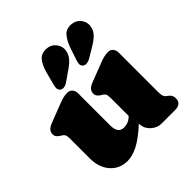

<svg xmlns="http://www.w3.org/2000/svg" viewBox="-201 -909 1078 1078"><g transform="rotate(-45 337.5 -370.5)"><path d="M65 -146V-305Q65 -327.5 59.5 -335.8Q54 -344 45 -349L38 -353Q27 -360 20 -368.5Q13 -377 13 -391Q13 -421.5 53 -437L159 -478Q184.5 -488 201 -492.5Q217.5 -497 236 -497Q255 -497 266 -484.2Q277 -471.5 277 -452V-197Q277 -133 324 -133Q339 -133 353.8 -138Q368.5 -143 384 -157L388 -161V-305Q388 -327.5 382.5 -335.8Q377 -344 368 -349L361 -353Q350 -360 343 -368.5Q336 -377 336 -391Q336 -421.5 376 -437L482 -478Q507.5 -488 524 -492.5Q540.5 -497 559 -497Q578 -497 589 -484.2Q600 -471.5 600 -452V-142Q600 -116.5 603.8 -107Q607.5 -97.5 614 -92L621 -87Q633 -79 639.5 -68.5Q646 -58 646 -43Q646 -23 633.5 -11.5Q621 0 599 0H489Q453 0 425.5 -26.2Q398 -52.5 398 -90Q336.5 -33.5 290.8 -9.8Q245 14 206 14Q143 14 104 -30.5Q65 -75 65 -146ZM234 -658Q245.5 -701 265.5 -728Q285.5 -755 324.5 -754.5Q358.5 -754 379 -731.2Q399.5 -708.5 399.5 -680.5Q398 -652.5 383.2 -631Q368.5 -609.5 334 -585.5L270 -541Q258.5 -533 244.8 -531.2Q231 -529.5 221 -537Q211 -545.5 210.8 -557.2Q210.5 -569 214.5 -584ZM427 -663Q441.5 -704.5 463.5 -730.2Q485.5 -756 524.5 -752.5Q558 -749.5 577 -725.5Q596 -701.5 593.5 -673.5Q590.5 -645.5 574.2 -625.5Q558 -605.5 522 -583.5L455 -543.5Q442.5 -536.5 428.8 -535.8Q415 -535 406 -543Q396.5 -552 397 -564Q397.5 -576 402.5 -590Z"/></g></svg>

Font: Fraunces 9pt SuperSoft Black
Style: Regular
Weight: 900
Version: Version 1.000;[b76b70a41]